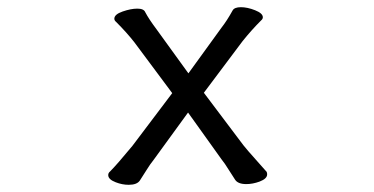

<svg xmlns="http://www.w3.org/2000/svg" viewBox="-20 -503 1040 534"><path d="M702 2Q683 9 665 9Q642 9 634 -3L616 -31Q605 -49 596 -60L503 -190L407 -58Q398 -47 387.5 -30Q377 -13 369 -1Q361 11 338 11Q320 11 302 4Q281 -4 281 -16Q281 -22 286 -26Q305 -45 348 -97L459 -244L354 -385Q333 -412 303 -442Q298 -446 298 -451Q298 -463 321 -471Q344 -479 362 -479Q380 -479 384 -469Q394 -450 415 -422L504 -299L596 -426Q611 -445 627 -474Q632 -483 650 -483Q668 -483 689.5 -474.5Q711 -466 711 -455Q711 -450 706 -446Q680 -420 655 -389L547 -245L657 -99Q669 -84 687.5 -63.5Q706 -43 719 -28Q723 -25 723 -18Q723 -6 702 2Z"/></svg>

Font: Moon Stars Kai
Style: Bold
Weight: 700
Designer: GuiWonder
Version: Version 1.101